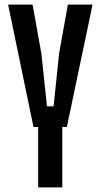

<svg xmlns="http://www.w3.org/2000/svg" viewBox="-20 -820 440 840"><path d="M147 0V-264.5H126.5L15.5 -800H122.5L161 -586L185.5 -355H214.5L238.5 -586L277 -800H385L272.5 -264.5H252.5V0Z"/></svg>

Font: Big Shoulders Medium
Style: Regular
Weight: 500
Designer: Patric King
Foundry: XO Type Co
Version: Version 2.002